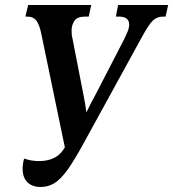

<svg xmlns="http://www.w3.org/2000/svg" viewBox="-20 -734 689 764"><path d="M142 10Q108 10 89 -9Q70 -28 70 -62Q70 -82 76 -103Q105 -93 135 -93Q167 -93 192 -104Q217 -115 234 -141L238 -148L144 -601Q137 -635 125 -651.5Q113 -668 88 -668H81L92 -714H343L333 -668H319Q288 -668 276.5 -651.5Q265 -635 265 -614Q265 -603 265.5 -596Q266 -589 268 -583L310 -367Q315 -343 318 -325.5Q321 -308 324 -287Q333 -306 341.5 -322.5Q350 -339 362 -361L472 -574Q482 -594 488 -609Q494 -624 494 -636Q494 -668 453 -668H441L450 -714H649L639 -668H629Q604 -668 587.5 -651.5Q571 -635 546 -589L315 -168Q277 -98 249.5 -59.5Q222 -21 197 -5.5Q172 10 142 10Z"/></svg>

Font: Noto Serif ExtraCondensed SemiBold
Style: Italic
Weight: 600
Width: 2
Italic angle: -12°
Designer: Monotype Design Team
Foundry: Monotype Imaging Inc.
Version: Version 2.013